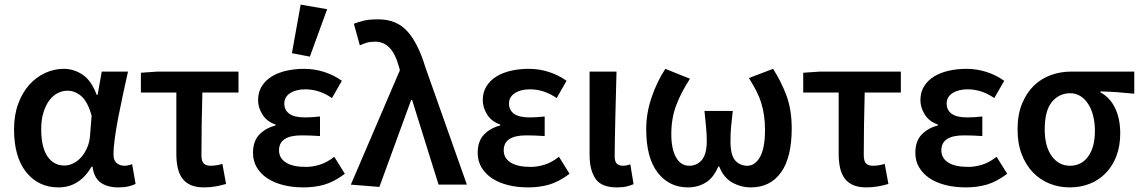

<svg xmlns="http://www.w3.org/2000/svg" viewBox="-20 -802 4959 834"><path d="M234 12Q147 12 94 -54Q41 -120 41 -240Q41 -302 59 -351Q77 -400 107 -433.5Q137 -467 176 -485Q215 -503 257 -503Q301 -503 339 -477.5Q377 -452 400 -390H404L422 -491H536Q526 -446 515 -395.5Q504 -345 494.5 -296Q485 -247 479 -204Q473 -161 473 -130Q473 -105 487 -93.5Q501 -82 521 -82Q535 -82 554 -89L569 -3Q557 3 538.5 7.5Q520 12 494 12Q446 12 417 -9Q388 -30 382 -78H378Q325 12 234 12ZM260 -83Q280 -83 299.5 -93Q319 -103 334 -120.5Q349 -138 359 -161.5Q369 -185 371 -212L378 -300Q360 -362 332.5 -385Q305 -408 273 -408Q252 -408 231.5 -398Q211 -388 195 -367Q179 -346 169 -314.5Q159 -283 159 -241Q159 -163 186 -123Q213 -83 260 -83Z M866 12Q832 12 809 2Q786 -8 772 -27Q758 -46 752 -73Q746 -100 746 -134V-400H592V-486L664 -491H1016V-400H859Q857 -326 856 -256.5Q855 -187 855 -128Q855 -102 865 -92Q875 -82 894 -82Q907 -82 919.5 -84Q932 -86 946 -90L962 -3Q942 3 918 7.5Q894 12 866 12Z M1298 12Q1251 12 1211 2Q1171 -8 1142 -27Q1113 -46 1096 -74Q1079 -102 1079 -138Q1079 -189 1106.5 -217.5Q1134 -246 1177 -257V-261Q1139 -274 1120 -304.5Q1101 -335 1101 -367Q1101 -402 1117.5 -428Q1134 -454 1161.5 -470.5Q1189 -487 1225 -495Q1261 -503 1301 -503Q1346 -503 1388 -489.5Q1430 -476 1465 -451L1422 -376Q1367 -414 1306 -414Q1266 -414 1240.5 -397.5Q1215 -381 1215 -352Q1215 -324 1236.5 -308Q1258 -292 1305 -292Q1320 -292 1336 -293Q1352 -294 1370 -296V-211Q1328 -214 1290 -214Q1192 -214 1192 -149Q1192 -115 1222 -96Q1252 -77 1309 -77Q1338 -77 1369 -86.5Q1400 -96 1432 -121L1478 -47Q1431 -12 1389 0Q1347 12 1298 12ZM1248 -571 1286 -782 1401 -762 1326 -556Z M1628 10 1504 0 1717 -497 1712 -515Q1683 -621 1610 -621Q1588 -621 1573 -616.5Q1558 -612 1543 -605L1517 -699Q1538 -707 1561 -712.5Q1584 -718 1623 -718Q1702 -718 1749 -666.5Q1796 -615 1828 -509L2008 0H1885L1770 -368H1766Z M2274 12Q2227 12 2187 2Q2147 -8 2118 -27Q2089 -46 2072 -74Q2055 -102 2055 -138Q2055 -189 2082.5 -217.5Q2110 -246 2153 -257V-261Q2115 -274 2096 -304.5Q2077 -335 2077 -367Q2077 -402 2093.5 -428Q2110 -454 2137.5 -470.5Q2165 -487 2201 -495Q2237 -503 2277 -503Q2322 -503 2364 -489.5Q2406 -476 2441 -451L2398 -376Q2343 -414 2282 -414Q2242 -414 2216.5 -397.5Q2191 -381 2191 -352Q2191 -324 2212.5 -308Q2234 -292 2281 -292Q2296 -292 2312 -293Q2328 -294 2346 -296V-211Q2304 -214 2266 -214Q2168 -214 2168 -149Q2168 -115 2198 -96Q2228 -77 2285 -77Q2314 -77 2345 -86.5Q2376 -96 2408 -121L2454 -47Q2407 -12 2365 0Q2323 12 2274 12Z M2659 12Q2592 12 2566.5 -26Q2541 -64 2541 -129V-491H2658Q2657 -445 2655.5 -395.5Q2654 -346 2653 -298Q2652 -250 2651 -205Q2650 -160 2650 -123Q2650 -100 2659.5 -91Q2669 -82 2687 -82Q2701 -82 2718 -88L2732 -2Q2718 4 2701.5 8Q2685 12 2659 12Z M2968 12Q2887 12 2837 -52Q2787 -116 2787 -241Q2787 -311 2810.5 -379.5Q2834 -448 2870 -503L2977 -460Q2938 -400 2917 -344Q2896 -288 2896 -219Q2896 -155 2916.5 -118.5Q2937 -82 2974 -82Q3007 -82 3028.5 -107Q3050 -132 3050 -189Q3050 -221 3047 -250Q3044 -279 3040 -320H3163Q3158 -279 3155.5 -250Q3153 -221 3153 -189Q3153 -128 3173.5 -105Q3194 -82 3226 -82Q3260 -82 3281.5 -120.5Q3303 -159 3303 -237Q3303 -271 3299 -299Q3295 -327 3287 -353.5Q3279 -380 3265.5 -406.5Q3252 -433 3233 -463L3338 -503Q3374 -447 3396.5 -386Q3419 -325 3419 -244Q3419 -118 3372.5 -53Q3326 12 3241 12Q3199 12 3161 -9Q3123 -30 3104 -79H3100Q3080 -30 3045.5 -9Q3011 12 2968 12Z M3743 12Q3709 12 3686 2Q3663 -8 3649 -27Q3635 -46 3629 -73Q3623 -100 3623 -134V-400H3469V-486L3541 -491H3893V-400H3736Q3734 -326 3733 -256.5Q3732 -187 3732 -128Q3732 -102 3742 -92Q3752 -82 3771 -82Q3784 -82 3796.5 -84Q3809 -86 3823 -90L3839 -3Q3819 3 3795 7.5Q3771 12 3743 12Z M4175 12Q4128 12 4088 2Q4048 -8 4019 -27Q3990 -46 3973 -74Q3956 -102 3956 -138Q3956 -189 3983.5 -217.5Q4011 -246 4054 -257V-261Q4016 -274 3997 -304.5Q3978 -335 3978 -367Q3978 -402 3994.5 -428Q4011 -454 4038.5 -470.5Q4066 -487 4102 -495Q4138 -503 4178 -503Q4223 -503 4265 -489.5Q4307 -476 4342 -451L4299 -376Q4244 -414 4183 -414Q4143 -414 4117.5 -397.5Q4092 -381 4092 -352Q4092 -324 4113.5 -308Q4135 -292 4182 -292Q4197 -292 4213 -293Q4229 -294 4247 -296V-211Q4205 -214 4167 -214Q4069 -214 4069 -149Q4069 -115 4099 -96Q4129 -77 4186 -77Q4215 -77 4246 -86.5Q4277 -96 4309 -121L4355 -47Q4308 -12 4266 0Q4224 12 4175 12Z M4627 12Q4580 12 4539 -4.5Q4498 -21 4467 -53Q4436 -85 4418 -132Q4400 -179 4400 -240Q4400 -304 4419.5 -351.5Q4439 -399 4471 -430Q4503 -461 4545 -476Q4587 -491 4632 -491H4907V-395Q4866 -399 4833 -401.5Q4800 -404 4760 -405V-401Q4802 -378 4824 -332Q4846 -286 4846 -223Q4846 -168 4829.5 -124.5Q4813 -81 4783.5 -50.5Q4754 -20 4714 -4Q4674 12 4627 12ZM4628 -82Q4677 -82 4706.5 -122Q4736 -162 4736 -234Q4736 -267 4729 -296.5Q4722 -326 4708 -348.5Q4694 -371 4674 -384Q4654 -397 4629 -397Q4580 -397 4549 -359Q4518 -321 4518 -240Q4518 -166 4548.5 -124Q4579 -82 4628 -82Z"/></svg>

Font: Giro Sans Semibold
Style: Regular
Weight: 600
Designer: Paul D. Hunt
Foundry: Adobe Systems Incorporated
Version: Version 1.000;PS 1.0;hotconv 1.0.88;makeotf.lib2.5.647800